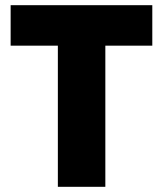

<svg xmlns="http://www.w3.org/2000/svg" viewBox="-20 -720 628 740"><path d="M203 0H386V-544H567V-700H21V-544H203Z"/></svg>

Font: Fixel Display ExtraBold
Style: Regular
Weight: 800
Designer: AlfaBravo + MacPaw
Foundry: Kyrylo Tkachov, Marchela Mozhyna, Serhii Makarenko, Maria Weinstein, Zakhar Kryvoshyya
Version: Version 1.211